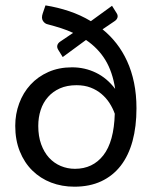

<svg xmlns="http://www.w3.org/2000/svg" viewBox="-20 -687 565 713"><path d="M196.3 -502Q190.9 -510.7 192.9 -518.6Q194.8 -526.4 203.1 -532.2L251.5 -564.9Q230.5 -574.7 207 -582.3Q183.6 -589.8 157.2 -596.7Q146 -599.1 139.4 -609.6Q132.8 -620.1 138.7 -637.2L148.9 -667Q194.3 -659.7 236.8 -645.5Q279.3 -631.3 317.4 -608.4L396 -665.5L413.1 -638.2Q418.5 -629.9 416.3 -622.1Q414.1 -614.3 406.2 -608.9L360.8 -578.1Q389.2 -555.2 412.4 -525.6Q435.5 -496.1 452.1 -459.7Q468.8 -423.3 477.8 -379.6Q486.8 -335.9 486.8 -284.7Q486.8 -217.3 472.2 -163.3Q457.5 -109.4 428.5 -71.8Q399.4 -34.2 356.2 -13.9Q313 6.3 256.3 6.3Q210 6.3 169.9 -9Q129.9 -24.4 100.1 -53.7Q70.3 -83 53.5 -125Q36.6 -167 36.6 -219.7Q36.6 -263.7 51.3 -303.2Q65.9 -342.8 93.3 -372.6Q120.6 -402.3 159.7 -419.7Q198.7 -437 247.6 -437Q294.9 -437 336.2 -417Q377.4 -397 407.7 -356.9Q397.9 -420.4 371.1 -464.4Q344.2 -508.3 299.3 -538.6L212.9 -475.1ZM258.3 -60.1Q324.7 -60.1 364 -110.6Q403.3 -161.1 406.2 -264.6Q398.9 -285.2 386.7 -304.2Q374.5 -323.2 356.9 -338.1Q339.4 -353 316.4 -361.8Q293.5 -370.6 264.2 -370.6Q229 -370.6 202.6 -358.9Q176.3 -347.2 158.2 -326.7Q140.1 -306.2 131.1 -278.6Q122.1 -251 122.1 -219.2Q122.1 -181.2 132.8 -151.4Q143.6 -121.6 162.1 -101.3Q180.7 -81.1 205.6 -70.6Q230.5 -60.1 258.3 -60.1Z"/></svg>

Font: Carlito
Style: Regular
Weight: 400
Designer: Lukasz Dziedzic
Foundry: tyPoland Lukasz Dziedzic
Version: Version 1.104